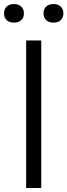

<svg xmlns="http://www.w3.org/2000/svg" viewBox="-59 -943 338 963"><path d="M72.2 0V-740H147.9V0ZM209.1 -829.5Q186.3 -829.5 172.8 -841.8Q159.3 -854.1 159.3 -875.7Q159.3 -897.7 172.8 -910.2Q186.3 -922.7 209.1 -922.7Q231.9 -922.7 245.4 -910.2Q258.9 -897.7 258.9 -875.7Q258.9 -854.1 245.4 -841.8Q231.9 -829.5 209.1 -829.5ZM11.1 -829.5Q-11.7 -829.5 -25.2 -841.8Q-38.7 -854.1 -38.7 -875.7Q-38.7 -897.7 -25.2 -910.2Q-11.7 -922.7 11.1 -922.7Q33.8 -922.7 47.3 -910.2Q60.9 -897.7 60.9 -875.7Q60.9 -854.1 47.3 -841.8Q33.8 -829.5 11.1 -829.5Z"/></svg>

Font: Encode Sans SC Condensed Thin
Style: Regular
Weight: 100
Width: 3
Designer: Multiple Designers
Foundry: Impallari Type
Version: Version 3.002